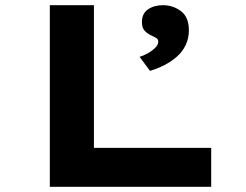

<svg xmlns="http://www.w3.org/2000/svg" viewBox="-20 -720 948 740"><path d="M172 0V-700H342V-150H794V0ZM558 -447 518 -501Q532 -505 548.5 -514Q565 -523 577.5 -535Q590 -547 590 -559Q590 -569 583 -573Q576 -577 566 -582Q548 -590 537.5 -601.5Q527 -613 527 -635Q527 -668 550.5 -684Q574 -700 608 -700Q647 -700 677.5 -677Q708 -654 708 -603Q708 -572 695.5 -546Q683 -520 661 -501Q639 -482 612.5 -468.5Q586 -455 558 -447Z"/></svg>

Font: Lexend Zetta
Style: Bold
Weight: 700
Designer: Bonnie Shaver-Troup, Thomas Jockin
Foundry: Lexend
Version: Version 1.007